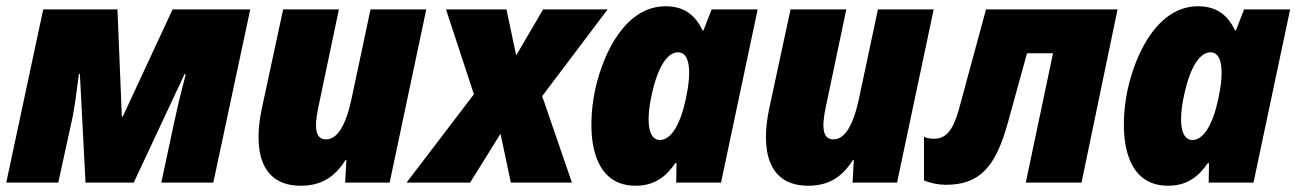

<svg xmlns="http://www.w3.org/2000/svg" viewBox="-24 -583 4139 613"><path d="M-4 0H162L204 -192C214 -234 220 -287 228 -347H231L249 0H403L565 -346H569C563 -319 550 -277 532 -192L491 0H657L775 -553H527L368 -211H365L351 -553H114Z M936 10C999 10 1043 -15 1079 -72H1082L1078 0H1220L1337 -553H1159L1098 -266C1079 -178 1051 -138 1017 -138C984 -138 978 -172 992 -239L1058 -553H880L812 -237C784 -105 807 10 936 10Z M1274 0H1477L1574 -156L1607 0H1802L1707 -276L1916 -553H1710L1624 -406L1593 -553H1400L1489 -282Z M2005 10C2067 10 2103 -20 2132 -62H2136L2135 0H2278L2395 -553H2248L2222 -486H2219C2195 -537 2158 -563 2101 -563C1977 -563 1904 -423 1876 -296C1850 -172 1856 10 2005 10ZM2083 -136C2047 -136 2037 -191 2057 -282C2075 -365 2105 -416 2141 -416C2178 -416 2185 -357 2166 -269C2149 -187 2119 -136 2083 -136Z M2556 10C2619 10 2663 -15 2699 -72H2702L2698 0H2840L2957 -553H2779L2718 -266C2699 -178 2671 -138 2637 -138C2604 -138 2598 -172 2612 -239L2678 -553H2500L2432 -237C2404 -105 2427 10 2556 10Z M2996 7C3104 7 3155 -50 3194 -192L3255 -413H3338L3251 0H3429L3544 -553H3124L3037 -232C3018 -165 2995 -140 2958 -140C2946 -140 2936 -142 2926 -146V-7C2948 2 2972 7 2996 7Z M3705 10C3767 10 3803 -20 3832 -62H3836L3835 0H3978L4095 -553H3948L3922 -486H3919C3895 -537 3858 -563 3801 -563C3677 -563 3604 -423 3576 -296C3550 -172 3556 10 3705 10ZM3783 -136C3747 -136 3737 -191 3757 -282C3775 -365 3805 -416 3841 -416C3878 -416 3885 -357 3866 -269C3849 -187 3819 -136 3783 -136Z"/></svg>

Font: Noto Sans SemiCondensed Black
Style: Italic
Weight: 900
Width: 4
Italic angle: -12°
Designer: Monotype Design Team
Foundry: Monotype Imaging Inc.
Version: Version 2.013